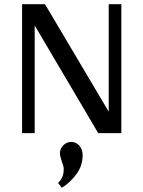

<svg xmlns="http://www.w3.org/2000/svg" viewBox="-20 -633 680 913"><path d="M558 0H447L145 -512V0H85V-613H194L497 -102V-613H557V-1ZM373 105Q373 155 343.5 195Q314 235 274 260L256 237Q271 222 277 207Q283 192 283 170Q283 157 274 135Q265 108 265 96Q265 74 281 58Q297 42 319 42Q342 42 357.5 60Q373 78 373 105Z"/></svg>

Font: Arya
Style: Regular
Weight: 400
Designer: Eduardo Rodriguez Tunni, Modular Infotech
Foundry: Eduardo Rodriguez Tunni, Modular Infotech
Version: Version 1.002